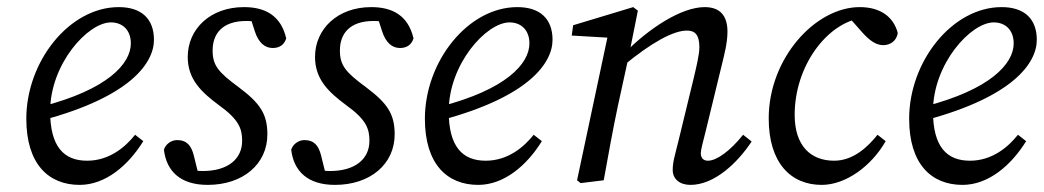

<svg xmlns="http://www.w3.org/2000/svg" viewBox="-20 -507 2936 540"><path d="M204 13C277 13 341 -42 383 -110L360 -128C333 -94 288 -55 225 -55C160 -55 121 -94 121 -194C121 -327 227 -444 292 -444C325 -444 348 -422 348 -385C348 -328 283 -255 96 -207L100 -169C347 -235 413 -330 413 -395C413 -454 378 -487 314 -487C175 -487 54 -334 54 -173C54 -45 117 13 204 13Z M542 -1 525 -70C518 -97 506 -113 478 -113C462 -113 446 -102 441 -86C448 -26 487 13 564 13C664 13 732 -46 732 -129C732 -187 711 -217 651 -262C594 -304 578 -323 578 -365C578 -411 604 -448 673 -448C689 -448 699 -446 709 -443L679 -474L697 -418C707 -388 724 -372 747 -372C765 -372 779 -380 785 -399C770 -464 725 -487 666 -487C571 -487 508 -425 508 -347C508 -284 546 -248 596 -211C653 -170 661 -144 661 -111C661 -59 620 -26 550 -26C533 -26 525 -28 504 -35L542 -1Z M900 -1 883 -70C876 -97 864 -113 836 -113C820 -113 804 -102 799 -86C806 -26 845 13 922 13C1022 13 1090 -46 1090 -129C1090 -187 1069 -217 1009 -262C952 -304 936 -323 936 -365C936 -411 962 -448 1031 -448C1047 -448 1057 -446 1067 -443L1037 -474L1055 -418C1065 -388 1082 -372 1105 -372C1123 -372 1137 -380 1143 -399C1128 -464 1083 -487 1024 -487C929 -487 866 -425 866 -347C866 -284 904 -248 954 -211C1011 -170 1019 -144 1019 -111C1019 -59 978 -26 908 -26C891 -26 883 -28 862 -35L900 -1Z M1325 13C1398 13 1462 -42 1504 -110L1481 -128C1454 -94 1409 -55 1346 -55C1281 -55 1242 -94 1242 -194C1242 -327 1348 -444 1413 -444C1446 -444 1469 -422 1469 -385C1469 -328 1404 -255 1217 -207L1221 -169C1468 -235 1534 -330 1534 -395C1534 -454 1499 -487 1435 -487C1296 -487 1175 -334 1175 -173C1175 -45 1238 13 1325 13Z M1872 -29C1872 -4 1891 13 1922 13C1990 13 2055 -50 2094 -109L2070 -128C2034 -83 1996 -55 1971 -55C1959 -55 1951 -62 1951 -76C1951 -86 1957 -107 1964 -135L2009 -320C2017 -353 2026 -386 2026 -418C2026 -464 2004 -487 1962 -487C1896 -487 1805 -427 1738 -359L1733 -322C1813 -388 1874 -421 1912 -421C1934 -421 1947 -410 1947 -374C1947 -354 1939 -321 1931 -287L1888 -110C1878 -69 1872 -52 1872 -29ZM1678 0C1691 -71 1703 -140 1718 -210L1749 -352L1774 -477L1761 -487L1592 -436L1588 -407L1708 -400L1691 -414L1603 0L1613 8L1678 0Z M2291 13C2359 13 2431 -40 2471 -110L2448 -128C2421 -94 2380 -55 2326 -55C2260 -55 2215 -97 2215 -184C2215 -321 2305 -441 2402 -456L2360 -467L2405 -416C2423 -396 2442 -380 2464 -380C2482 -380 2501 -390 2505 -414C2494 -457 2459 -487 2398 -487C2273 -487 2142 -343 2142 -174C2142 -49 2204 13 2291 13Z M2687 13C2760 13 2824 -42 2866 -110L2843 -128C2816 -94 2771 -55 2708 -55C2643 -55 2604 -94 2604 -194C2604 -327 2710 -444 2775 -444C2808 -444 2831 -422 2831 -385C2831 -328 2766 -255 2579 -207L2583 -169C2830 -235 2896 -330 2896 -395C2896 -454 2861 -487 2797 -487C2658 -487 2537 -334 2537 -173C2537 -45 2600 13 2687 13Z"/></svg>

Font: Source Serif Variable
Style: Italic
Weight: 389
Italic angle: -12°
Designer: Frank Grießhammer
Foundry: Adobe Systems Incorporated
Version: Version 3.001;hotconv 1.0.111;makeotfexe 2.5.65597